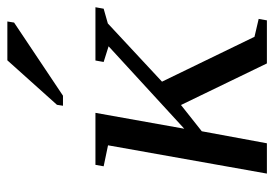

<svg xmlns="http://www.w3.org/2000/svg" viewBox="-130 -604 735 514"><g transform="rotate(-90 237.0 -347.5)"><path d="M104.5 -425.3 48.3 -437 52.2 -459H191.4L148.9 -221.2L369.6 -423.8L327.6 -437L331.5 -459H474.1L470.2 -437L430.7 -425.8L274.9 -280.8L395 -33.2L442.9 -22L439 0H323.7L212.4 -230L142.1 -174.3L109.9 0H28.8ZM210.4 -545.9 212.9 -562 332 -694.8H436L433.1 -676.8L237.3 -545.9Z"/></g></svg>

Font: Tinos
Style: Italic
Weight: 400
Italic angle: -16.333°
Designer: Steve Matteson
Foundry: Monotype Imaging Inc.
Version: Version 1.32